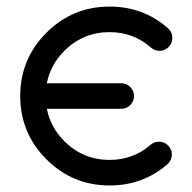

<svg xmlns="http://www.w3.org/2000/svg" viewBox="-20 -567 587 587"><path d="M123.3 -312.5Q134 -368.7 176.9 -411.6Q234 -468.8 315.1 -468.8Q388.3 -468.8 442.9 -420.4Q453.7 -411.6 467.8 -411.6Q483.9 -411.6 495.4 -423.1Q506.9 -434.6 506.9 -450.7Q506.9 -468.8 493.2 -481Q417.5 -546.9 315.1 -546.9Q201.8 -546.9 121.8 -466.8Q41.8 -386.7 41.8 -273.4Q41.8 -160.2 121.8 -80.1Q201.8 0 315.1 0Q417.5 0 493.2 -65.9Q505.4 -78.6 505.4 -94.7Q505.4 -110.8 493.9 -122.3Q482.5 -133.8 466.3 -133.8Q452.7 -133.8 442.4 -126Q388.3 -78.1 315.1 -78.1Q234 -78.1 176.9 -135.3Q134 -178.2 123.3 -234.4H350.7Q366.8 -234.4 378.3 -245.8Q389.7 -257.3 389.7 -273.4Q389.7 -289.6 378.3 -301Q366.8 -312.5 350.7 -312.5Z"/></svg>

Font: Comfortaa
Style: Regular
Weight: 400
Designer: Johan Aakerlund - aajohan
Foundry: Johan Aakerlund
Version: Version 2.004 2013